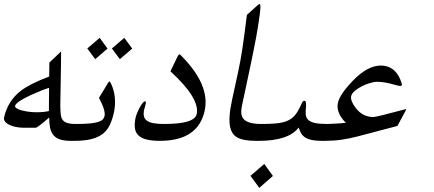

<svg xmlns="http://www.w3.org/2000/svg" viewBox="-59 -742 2138 945"><path d="M288.6 -48.8Q256.3 -48.8 235.8 -55.9Q215.3 -63 203.6 -77.4Q191.9 -91.8 187.5 -113.3Q183.1 -134.8 183.1 -163.6Q125 -113.3 117.2 -113.3H56.6Q37.1 -113.3 18.6 -117.2Q0 -121.1 -13.4 -127.7Q-26.9 -134.3 -33.9 -143.3Q-41 -152.3 -39.1 -163.1Q-21.5 -244.1 42.5 -294.4Q64 -311 98.9 -328.9Q133.8 -346.7 183.1 -365.2L184.1 -434.1L241.7 -488.8Q241.7 -484.9 241.2 -426.8Q240.7 -368.7 238.3 -253.4Q237.3 -219.2 238.5 -196.8Q239.7 -174.3 243.2 -163.6Q246.1 -155.8 251 -149.9Q255.9 -144 263.9 -139.9Q272 -135.7 284.7 -133.8Q297.4 -131.8 315.4 -131.8H320.3Q327.1 -131.8 327.9 -119.1Q328.6 -106.4 325.2 -90.3Q323.2 -82.5 320.8 -75.2Q318.4 -67.9 315.7 -62Q313 -56.2 309.6 -52.5Q306.2 -48.8 302.7 -48.8ZM181.6 -195.3 182.6 -309.6Q164.1 -304.2 141.6 -295.2Q119.1 -286.1 92.3 -273.9Q19.5 -240.2 15.1 -220.7Q14.2 -214.4 23.4 -208.5Q32.7 -202.6 48.6 -198.5Q64.5 -194.3 83.7 -191.9Q103 -189.5 121.6 -189.5Q155.8 -189.5 181.6 -195.3Z M591.8 -502.9 530.8 -450.7 491.7 -503.4 552.7 -555.7ZM470.2 -502.9 409.7 -450.7 370.6 -503.4 431.6 -555.7ZM502.4 -191.4Q494.6 -155.8 482.4 -128.9Q470.2 -102.1 448 -84.2Q425.8 -66.4 391.6 -57.6Q357.4 -48.8 305.2 -48.8H291Q287.6 -48.8 285.9 -52.5Q284.2 -56.2 283.9 -62Q283.7 -67.9 284.2 -75.2Q284.7 -82.5 286.6 -90.3Q288.1 -98.1 290.8 -105.7Q293.5 -113.3 296.1 -119.1Q298.8 -125 302.2 -128.4Q305.7 -131.8 309.1 -131.8H314Q355.5 -131.8 381.8 -134.3Q408.2 -136.7 423.8 -141.6Q439.5 -146.5 446.3 -153.8Q453.1 -161.1 455.6 -170.9Q461.4 -198.2 428.2 -260.3L470.7 -330.6Q477.1 -341.3 480 -341.3Q481 -341.3 483.2 -338.1Q485.4 -335 488.3 -328.6Q503.4 -295.4 506.3 -261.2Q509.3 -227.1 502.4 -191.4Z M948.7 -198.7Q917 -48.8 728 -48.8Q689 -48.8 663.1 -55.2Q637.2 -61.5 622.6 -75.4Q607.9 -89.4 605 -111.1Q602.1 -132.8 608.4 -163.1Q610.4 -172.4 616 -186Q621.6 -199.7 628.4 -212.4Q635.3 -225.1 642.3 -234.1Q649.4 -243.2 655.3 -243.2Q660.6 -243.2 658.2 -231.9Q656.7 -223.6 654.3 -215.8Q651.9 -208 650.4 -202.1Q646.5 -183.6 649.4 -170.2Q652.3 -156.7 663.8 -148.2Q675.3 -139.6 696.3 -135.7Q717.3 -131.8 749.5 -131.8Q898.9 -131.8 909.2 -180.7Q925.3 -257.8 779.8 -391.1L814.9 -463.9Q820.8 -474.6 823.2 -474.6Q826.7 -474.6 834.5 -466.3Q905.8 -394 933.8 -327.4Q961.9 -260.7 948.7 -198.7Z M1201.2 -48.8Q1168.9 -48.8 1146.5 -53Q1124 -57.1 1109.1 -65.4Q1094.2 -73.7 1086.2 -85.9Q1078.1 -98.1 1074.2 -114.7Q1068.8 -137.7 1071 -171.1Q1073.2 -204.6 1083.5 -252L1113.3 -389.2Q1124.5 -439.5 1134.8 -508.1Q1145 -576.7 1156.2 -668.9L1208.5 -715.8Q1215.8 -722.2 1219.2 -722.2Q1222.7 -722.2 1222.7 -708.7Q1222.7 -695.3 1219.7 -672.6Q1216.8 -649.9 1212.2 -620.1Q1207.5 -590.3 1201.7 -558.1Q1195.8 -525.9 1189 -492.9Q1182.1 -460 1176.3 -430.7L1131.8 -221.2Q1127 -198.7 1128.9 -182.1Q1130.9 -165.5 1141.8 -154.3Q1152.8 -143.1 1174.1 -137.5Q1195.3 -131.8 1228 -131.8H1232.9Q1236.3 -131.8 1238.3 -128.4Q1240.2 -125 1240.5 -119.1Q1240.7 -113.3 1240 -105.7Q1239.3 -98.1 1237.8 -90.3Q1235.8 -82.5 1233.4 -75.2Q1231 -67.9 1228.3 -62Q1225.6 -56.2 1222.2 -52.5Q1218.8 -48.8 1215.3 -48.8Z M1284.2 124 1217.3 182.6 1173.8 123.5 1241.7 64.9ZM1522.9 -48.8Q1494.6 -48.8 1475.3 -53Q1456.1 -57.1 1443.4 -65.2Q1430.7 -73.2 1423.3 -85.7Q1416 -98.1 1411.1 -114.3Q1386.2 -81.5 1336.9 -65.2Q1287.6 -48.8 1217.8 -48.8H1203.6Q1200.2 -48.8 1198.5 -52.5Q1196.8 -56.2 1196.5 -62Q1196.3 -67.9 1196.8 -75.2Q1197.3 -82.5 1199.2 -90.3Q1200.7 -98.1 1203.4 -105.7Q1206.1 -113.3 1208.7 -119.1Q1211.4 -125 1214.8 -128.4Q1218.3 -131.8 1221.7 -131.8H1226.6Q1269.5 -131.8 1299.8 -134.5Q1330.1 -137.2 1352.1 -146Q1374 -154.8 1389.2 -170.9Q1404.3 -187 1416.5 -213.4Q1424.3 -229.5 1428.5 -237.8Q1432.6 -246.1 1439 -246.1Q1450.2 -246.1 1446.8 -212.4Q1444.3 -192.4 1446 -177.2Q1447.8 -162.1 1458 -152.1Q1468.3 -142.1 1490 -137Q1511.7 -131.8 1549.8 -131.8H1554.7Q1558.1 -131.8 1560.1 -128.4Q1562 -125 1562.3 -119.1Q1562.5 -113.3 1561.8 -105.7Q1561 -98.1 1559.6 -90.3Q1557.6 -82.5 1555.2 -75.2Q1552.7 -67.9 1550 -62Q1547.4 -56.2 1543.9 -52.5Q1540.5 -48.8 1537.1 -48.8Z M1933.1 -189 1897 -122.1 1700.2 -70.3Q1659.2 -59.6 1620.8 -54.2Q1582.5 -48.8 1539.6 -48.8H1525.4Q1522 -48.8 1520.3 -52.5Q1518.6 -56.2 1518.3 -62Q1518.1 -67.9 1518.6 -75.2Q1519 -82.5 1521 -90.3Q1524.4 -106.4 1530.5 -119.1Q1536.6 -131.8 1543.5 -131.8H1548.3Q1552.7 -131.8 1564.5 -132.3Q1576.2 -132.8 1590.6 -133.5Q1605 -134.3 1619.6 -135.3Q1634.3 -136.2 1643.1 -137.7Q1594.2 -187 1604 -235.4Q1612.8 -276.9 1676.8 -343.8Q1713.4 -381.8 1748 -400.6Q1782.7 -419.4 1814.9 -419.4Q1881.8 -419.4 1910.6 -352.1Q1920.4 -329.6 1918.9 -323.7Q1918 -318.8 1911.1 -318.8Q1906.7 -318.8 1899.7 -320.6Q1892.6 -322.3 1881.8 -325.2Q1856.9 -332.5 1836.4 -335.9Q1815.9 -339.4 1798.3 -339.4Q1782.2 -339.4 1761.2 -333Q1740.2 -326.7 1720.7 -316.7Q1701.2 -306.6 1686.8 -294.2Q1672.4 -281.7 1669.4 -269Q1664.6 -245.6 1692.4 -210Q1726.1 -166 1778.8 -166Q1792.5 -166 1927.7 -202.1Q1938.5 -205.1 1939 -205.1Q1939.5 -203.1 1939.5 -201.7Q1939 -200.7 1937.5 -197.5Q1936 -194.3 1933.1 -189Z"/></svg>

Font: XB Kayhan
Style: Italic
Weight: 400
Italic angle: -12°
Designer: Behnam
Foundry: Irmug
Version: Version 7.300 2009